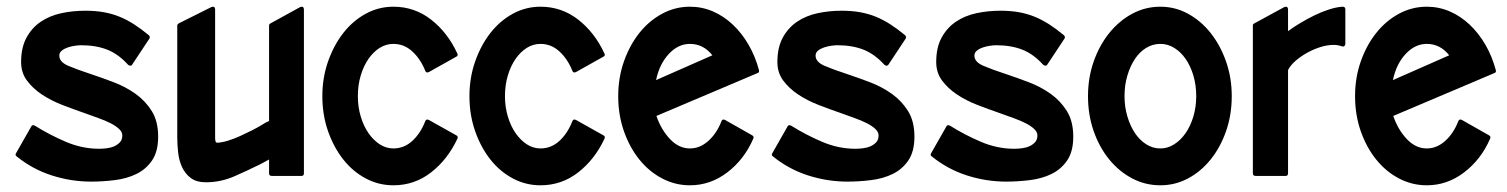

<svg xmlns="http://www.w3.org/2000/svg" viewBox="-20 -525 4496 573"><path d="M222 -390Q215 -390 204 -388.5Q193 -387 182.5 -383.5Q172 -380 164.5 -374Q157 -368 157 -359Q157 -340 184 -328.5Q211 -317 251 -304Q284 -293 319.5 -279.5Q355 -266 384.5 -245Q414 -224 433 -193.5Q452 -163 452 -117Q452 -73 434 -46.5Q416 -20 387.5 -6Q359 8 323 12.5Q287 17 252 17Q192 17 134.5 -1.5Q77 -20 30 -58Q24 -62 28 -68L73 -147Q76 -154 84 -150Q127 -123 176 -102Q225 -81 276 -81Q286 -81 298.5 -82.5Q311 -84 321 -88.5Q331 -93 338 -100.5Q345 -108 345 -121Q345 -131 335.5 -140Q326 -149 310.5 -157Q295 -165 274 -172.5Q253 -180 231 -188Q199 -199 165.5 -212Q132 -225 105 -243Q78 -261 60.5 -284.5Q43 -308 43 -340Q43 -383 59 -412.5Q75 -442 101.5 -460Q128 -478 162.5 -485.5Q197 -493 235 -493Q265 -493 290 -488.5Q315 -484 337 -475Q359 -466 380 -452.5Q401 -439 424 -420Q429 -415 426 -410L375 -333Q373 -329 369 -329Q365 -329 362 -332Q333 -364 299.5 -377Q266 -390 222 -390Z M887 -8Q887 0 880 0H791Q783 0 783 -8V-49L757 -35Q723 -18 681 0.5Q639 19 595 19Q566 19 549 6Q532 -7 523 -27Q514 -47 511.5 -71Q509 -95 509 -116V-449Q509 -451 510.5 -452.5Q512 -454 513 -455L611 -504Q616 -506 619 -504Q622 -502 622 -497V-114Q622 -109 623 -104Q624 -99 629 -99Q644 -100 661.5 -105.5Q679 -111 696.5 -119Q714 -127 731 -135.5Q748 -144 761 -152Q769 -157 773.5 -159.5Q778 -162 783 -164V-449Q783 -453 787 -455L876 -504Q881 -506 884 -504Q887 -502 887 -497Z M1154 -505Q1217 -505 1266.5 -466.5Q1316 -428 1345 -365Q1348 -359 1342 -356L1260 -310Q1252 -306 1249 -314Q1235 -349 1210.5 -371.5Q1186 -394 1154 -394Q1132 -394 1113 -382Q1094 -370 1079.5 -349Q1065 -328 1056.5 -299.5Q1048 -271 1048 -238Q1048 -206 1056.5 -177.5Q1065 -149 1079.5 -128Q1094 -107 1113 -94.5Q1132 -82 1154 -82Q1186 -82 1210.5 -104.5Q1235 -127 1249 -163Q1252 -171 1260 -167L1342 -121Q1348 -118 1345 -111Q1316 -49 1266.5 -10.5Q1217 28 1154 28Q1110 28 1071.5 7.5Q1033 -13 1004.5 -49Q976 -85 959 -133.5Q942 -182 942 -238Q942 -293 959 -341.5Q976 -390 1004.5 -426.5Q1033 -463 1071.5 -484Q1110 -505 1154 -505Z M1593 -505Q1656 -505 1705.5 -466.5Q1755 -428 1784 -365Q1787 -359 1781 -356L1699 -310Q1691 -306 1688 -314Q1674 -349 1649.5 -371.5Q1625 -394 1593 -394Q1571 -394 1552 -382Q1533 -370 1518.5 -349Q1504 -328 1495.5 -299.5Q1487 -271 1487 -238Q1487 -206 1495.5 -177.5Q1504 -149 1518.5 -128Q1533 -107 1552 -94.5Q1571 -82 1593 -82Q1625 -82 1649.5 -104.5Q1674 -127 1688 -163Q1691 -171 1699 -167L1781 -121Q1787 -118 1784 -111Q1755 -49 1705.5 -10.5Q1656 28 1593 28Q1549 28 1510.5 7.5Q1472 -13 1443.5 -49Q1415 -85 1398 -133.5Q1381 -182 1381 -238Q1381 -293 1398 -341.5Q1415 -390 1443.5 -426.5Q1472 -463 1510.5 -484Q1549 -505 1593 -505Z M2039 -505Q2075 -505 2107.5 -491Q2140 -477 2167 -451.5Q2194 -426 2214 -391.5Q2234 -357 2245 -316Q2247 -309 2241 -307L1939 -179Q1953 -138 1979.5 -110Q2006 -82 2039 -82Q2069 -82 2094 -104.5Q2119 -127 2133 -163Q2136 -171 2144 -167L2225 -121Q2231 -118 2228 -111Q2201 -49 2150.5 -10.5Q2100 28 2039 28Q1995 28 1956 7.5Q1917 -13 1888 -49Q1859 -85 1842 -133.5Q1825 -182 1825 -238Q1825 -293 1842 -341.5Q1859 -390 1888 -426.5Q1917 -463 1956 -484Q1995 -505 2039 -505ZM2106 -360Q2079 -394 2039 -394Q2004 -394 1976 -364Q1948 -334 1938 -286Z M2479 -390Q2472 -390 2461 -388.5Q2450 -387 2439.5 -383.5Q2429 -380 2421.5 -374Q2414 -368 2414 -359Q2414 -340 2441 -328.5Q2468 -317 2508 -304Q2541 -293 2576.5 -279.5Q2612 -266 2641.5 -245Q2671 -224 2690 -193.5Q2709 -163 2709 -117Q2709 -73 2691 -46.5Q2673 -20 2644.5 -6Q2616 8 2580 12.5Q2544 17 2509 17Q2449 17 2391.5 -1.5Q2334 -20 2287 -58Q2281 -62 2285 -68L2330 -147Q2333 -154 2341 -150Q2384 -123 2433 -102Q2482 -81 2533 -81Q2543 -81 2555.5 -82.5Q2568 -84 2578 -88.5Q2588 -93 2595 -100.5Q2602 -108 2602 -121Q2602 -131 2592.5 -140Q2583 -149 2567.5 -157Q2552 -165 2531 -172.5Q2510 -180 2488 -188Q2456 -199 2422.5 -212Q2389 -225 2362 -243Q2335 -261 2317.5 -284.5Q2300 -308 2300 -340Q2300 -383 2316 -412.5Q2332 -442 2358.5 -460Q2385 -478 2419.5 -485.5Q2454 -493 2492 -493Q2522 -493 2547 -488.5Q2572 -484 2594 -475Q2616 -466 2637 -452.5Q2658 -439 2681 -420Q2686 -415 2683 -410L2632 -333Q2630 -329 2626 -329Q2622 -329 2619 -332Q2590 -364 2556.5 -377Q2523 -390 2479 -390Z M2953 -390Q2946 -390 2935 -388.5Q2924 -387 2913.5 -383.5Q2903 -380 2895.5 -374Q2888 -368 2888 -359Q2888 -340 2915 -328.5Q2942 -317 2982 -304Q3015 -293 3050.5 -279.5Q3086 -266 3115.5 -245Q3145 -224 3164 -193.5Q3183 -163 3183 -117Q3183 -73 3165 -46.5Q3147 -20 3118.5 -6Q3090 8 3054 12.5Q3018 17 2983 17Q2923 17 2865.5 -1.5Q2808 -20 2761 -58Q2755 -62 2759 -68L2804 -147Q2807 -154 2815 -150Q2858 -123 2907 -102Q2956 -81 3007 -81Q3017 -81 3029.5 -82.5Q3042 -84 3052 -88.5Q3062 -93 3069 -100.5Q3076 -108 3076 -121Q3076 -131 3066.5 -140Q3057 -149 3041.5 -157Q3026 -165 3005 -172.5Q2984 -180 2962 -188Q2930 -199 2896.5 -212Q2863 -225 2836 -243Q2809 -261 2791.5 -284.5Q2774 -308 2774 -340Q2774 -383 2790 -412.5Q2806 -442 2832.5 -460Q2859 -478 2893.5 -485.5Q2928 -493 2966 -493Q2996 -493 3021 -488.5Q3046 -484 3068 -475Q3090 -466 3111 -452.5Q3132 -439 3155 -420Q3160 -415 3157 -410L3106 -333Q3104 -329 3100 -329Q3096 -329 3093 -332Q3064 -364 3030.5 -377Q2997 -390 2953 -390Z M3443 -505Q3487 -505 3525.5 -484Q3564 -463 3593 -426.5Q3622 -390 3639 -341.5Q3656 -293 3656 -238Q3656 -182 3639 -133.5Q3622 -85 3593 -49Q3564 -13 3525.5 7.5Q3487 28 3443 28Q3398 28 3359 7.5Q3320 -13 3290.5 -49Q3261 -85 3244 -133.5Q3227 -182 3227 -238Q3227 -293 3244 -341.5Q3261 -390 3290.5 -426.5Q3320 -463 3359 -484Q3398 -505 3443 -505ZM3443 -394Q3420 -394 3400.5 -382Q3381 -370 3367 -349Q3353 -328 3344.5 -299.5Q3336 -271 3336 -238Q3336 -206 3344.5 -177.5Q3353 -149 3367 -128Q3381 -107 3400.5 -94.5Q3420 -82 3443 -82Q3465 -82 3484.5 -94.5Q3504 -107 3518.5 -128Q3533 -149 3541.5 -177.5Q3550 -206 3550 -238Q3550 -271 3541.5 -299.5Q3533 -328 3518.5 -349Q3504 -370 3484.5 -382Q3465 -394 3443 -394Z M3824 -432Q3840 -444 3861 -456.5Q3882 -469 3903.5 -479.5Q3925 -490 3947 -497Q3969 -504 3987 -505Q3995 -505 3995 -497V-394Q3995 -390 3992 -387.5Q3989 -385 3984 -387Q3973 -391 3960 -391Q3941 -391 3920.5 -384.5Q3900 -378 3881 -367.5Q3862 -357 3846.5 -343.5Q3831 -330 3824 -316V-8Q3824 0 3817 0H3727Q3719 0 3719 -8V-449Q3719 -453 3723 -455L3813 -504Q3818 -506 3821 -504Q3824 -502 3824 -497Z M4238 -505Q4274 -505 4306.5 -491Q4339 -477 4366 -451.5Q4393 -426 4413 -391.5Q4433 -357 4444 -316Q4446 -309 4440 -307L4138 -179Q4152 -138 4178.5 -110Q4205 -82 4238 -82Q4268 -82 4293 -104.5Q4318 -127 4332 -163Q4335 -171 4343 -167L4424 -121Q4430 -118 4427 -111Q4400 -49 4349.5 -10.5Q4299 28 4238 28Q4194 28 4155 7.5Q4116 -13 4087 -49Q4058 -85 4041 -133.5Q4024 -182 4024 -238Q4024 -293 4041 -341.5Q4058 -390 4087 -426.5Q4116 -463 4155 -484Q4194 -505 4238 -505ZM4305 -360Q4278 -394 4238 -394Q4203 -394 4175 -364Q4147 -334 4137 -286Z"/></svg>

Font: RonaldsonGothic
Style: Regular
Weight: 400
Designer: Mr. Robertson for MacKellar, Smiths & Jordan Co. Philadelphia
Foundry: CAT-Fonts Peter Wiegel
Version: Version 1.000